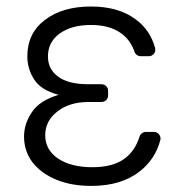

<svg xmlns="http://www.w3.org/2000/svg" viewBox="-20 -573 579 602"><path d="M156.6 -9.6Q109.4 -29.1 82 -63.9Q55.4 -99.1 55.4 -144.9Q55.4 -185 79.9 -221.2Q104.4 -258.2 163.7 -275.6Q107.6 -290.8 86.6 -324.6Q65.7 -357.6 65.7 -396.3Q65.7 -469.1 121.1 -510.7Q175.8 -552.6 265.3 -552.6Q352.3 -552.6 406.2 -511.7Q450.6 -479 466.3 -422.9Q467 -420.8 467 -417.3Q467 -408.7 460.9 -402.7Q454.9 -396.7 446.4 -396.7H421.5Q414.8 -396.7 409.3 -400.6Q403.8 -404.5 401.6 -410.9Q389.2 -447.8 359 -469.1Q323.5 -494.7 265.3 -494.7Q204.2 -494.7 167.3 -468Q130.3 -441.1 130.3 -396Q130.3 -356.2 162.3 -332.7Q193.9 -308.9 257.5 -308.9H297.9Q306.8 -308.9 312.9 -302.9Q318.9 -296.9 318.9 -288.4V-273.8Q318.9 -265.3 312.9 -259.2Q306.8 -253.2 297.9 -253.2H257.5Q197.1 -253.2 159.4 -223Q121.8 -193.9 121.8 -148.8Q121.8 -103.3 161.9 -76Q202.8 -48.7 269.5 -48.7Q336.3 -48.7 372.9 -77.4Q404.1 -101.6 417.6 -144.9Q419.7 -151.3 425.2 -155.4Q430.8 -159.4 437.5 -159.4H462.4Q471.2 -159.4 477.3 -153.2Q483.3 -147 483.3 -138.5Q483.3 -137.1 482.6 -133.5Q467 -74.6 419.4 -36.6Q361.2 9.9 266.7 9.9Q203.5 9.9 156.6 -9.6Z"/></svg>

Font: DeltaSans Light
Style: Regular
Weight: 300
Designer: Rasmus Andersson
Foundry: rsms
Version: Version 3.012